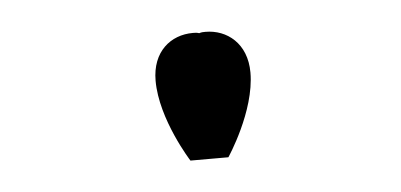

<svg xmlns="http://www.w3.org/2000/svg" viewBox="-28 -792 505 242"><g transform="rotate(-5 224.5 -671.0)"><path d="M238 -751C235 -751 233 -751 230 -750C227 -751 225 -751 222 -751C194 -751 170 -732 170 -695C170 -646 205 -591 205 -591H253C253 -591 290 -646 290 -695C290 -732 265 -751 238 -751Z"/></g></svg>

Font: Oakes Medium
Style: Regular
Weight: 500
Designer: Samuel Oakes
Foundry: Samuel Oakes
Version: Version 1.003;PS 001.003;hotconv 1.0.88;makeotf.lib2.5.64775